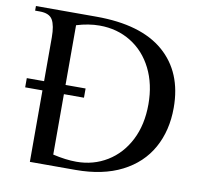

<svg xmlns="http://www.w3.org/2000/svg" viewBox="-75 -740 865 820"><g transform="rotate(10 357.5 -330.0)"><path d="M106 -310H31V-350H106V-540Q106 -591 92 -615.5Q78 -640 36 -640H16V-660H278Q472 -660 571.5 -574Q671 -488 671 -334Q671 -235 629 -159.5Q587 -84 504.5 -42Q422 0 304 0H106ZM562 -330Q562 -417 528.5 -484Q495 -551 435 -588Q375 -625 299 -625Q251 -625 199 -609V-350H286V-310H199V-48Q255 -35 301 -35Q375 -35 434.5 -71.5Q494 -108 528 -174.5Q562 -241 562 -330Z"/></g></svg>

Font: Philosopher
Style: Regular
Weight: 400
Designer: Jovanny Lemonad
Foundry: Jovanny Lemonad
Version: Version 2.000